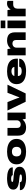

<svg xmlns="http://www.w3.org/2000/svg" viewBox="2378 -3143 777 5573"><g transform="rotate(-90 2766.5 -356.5)"><path d="M372 12Q312 12 252.5 2.5Q193 -7 143.5 -26.5Q94 -46 64 -77.5Q34 -109 34 -154Q34 -157 34 -160.5Q34 -164 35 -168H266Q265 -164 265 -161.5Q265 -159 265 -157Q266 -140 280.5 -129Q295 -118 319 -112.5Q343 -107 372 -107Q392 -107 420 -109Q448 -111 469 -119Q490 -127 490 -146Q490 -165 458 -172.5Q426 -180 376 -184Q326 -188 271 -195Q229 -201 189.5 -211.5Q150 -222 118.5 -240.5Q87 -259 68 -288.5Q49 -318 49 -361Q49 -413 76 -447.5Q103 -482 149.5 -502.5Q196 -523 255.5 -531.5Q315 -540 380 -540Q436 -540 492 -532Q548 -524 594 -506Q640 -488 667.5 -459Q695 -430 695 -388Q695 -385 695 -380.5Q695 -376 694 -374H465V-382Q465 -395 451.5 -403.5Q438 -412 418 -416.5Q398 -421 377 -421Q368 -421 350.5 -420.5Q333 -420 315 -417Q297 -414 284.5 -407Q272 -400 272 -387Q272 -371 296.5 -364.5Q321 -358 361 -355Q401 -352 448 -348Q494 -344 541 -335.5Q588 -327 627 -308.5Q666 -290 689.5 -258Q713 -226 713 -175Q713 -121 685.5 -84.5Q658 -48 610.5 -27Q563 -6 501.5 3Q440 12 372 12Z M1152 12Q1043 12 960 -18.5Q877 -49 830 -110Q783 -171 783 -264Q783 -357 830 -418.5Q877 -480 960 -510Q1043 -540 1152 -540Q1261 -540 1344 -510Q1427 -480 1474 -418.5Q1521 -357 1521 -264Q1521 -171 1474 -110Q1427 -49 1344 -18.5Q1261 12 1152 12ZM1152 -129Q1201 -129 1231.5 -146Q1262 -163 1276 -191.5Q1290 -220 1290 -254V-274Q1290 -308 1276 -336.5Q1262 -365 1231.5 -382Q1201 -399 1152 -399Q1103 -399 1072.5 -382Q1042 -365 1028 -336.5Q1014 -308 1014 -274V-254Q1014 -220 1028 -191.5Q1042 -163 1072.5 -146Q1103 -129 1152 -129Z M1853 12Q1735 12 1675.5 -46Q1616 -104 1616 -216V-528H1840V-243Q1840 -222 1846 -203.5Q1852 -185 1864 -172Q1876 -159 1895 -151.5Q1914 -144 1939 -144Q1975 -144 2002.5 -158.5Q2030 -173 2045.5 -199Q2061 -225 2061 -257V-528H2285V0H2103L2088 -86H2079Q2052 -51 2015.5 -29.5Q1979 -8 1937.5 2Q1896 12 1853 12Z M2599 0 2345 -528H2589L2678 -305Q2684 -290 2691.5 -268Q2699 -246 2707 -224Q2715 -202 2720 -185H2730Q2736 -203 2744 -225.5Q2752 -248 2760.5 -270Q2769 -292 2775 -307L2860 -528H3095L2841 0Z M3490 12Q3377 12 3291.5 -17Q3206 -46 3158.5 -107.5Q3111 -169 3111 -264Q3111 -357 3158 -418.5Q3205 -480 3288 -510Q3371 -540 3480 -540Q3594 -540 3677 -511Q3760 -482 3805 -421Q3850 -360 3850 -264V-226H3345Q3347 -189 3364 -164Q3381 -139 3413.5 -127Q3446 -115 3492 -115Q3522 -115 3545.5 -121Q3569 -127 3585 -137.5Q3601 -148 3609 -161Q3617 -174 3617 -188H3849Q3849 -138 3820.5 -100.5Q3792 -63 3742.5 -38Q3693 -13 3628 -0.5Q3563 12 3490 12ZM3346 -328H3610Q3610 -345 3602 -360Q3594 -375 3578.5 -387Q3563 -399 3540.5 -406Q3518 -413 3490 -413Q3446 -413 3416 -401.5Q3386 -390 3368.5 -370.5Q3351 -351 3346 -328Z M3946 0V-528H4128L4143 -442H4152Q4179 -477 4215.5 -498.5Q4252 -520 4293.5 -530Q4335 -540 4378 -540Q4457 -540 4509.5 -514.5Q4562 -489 4588.5 -438Q4615 -387 4615 -312V0H4391V-285Q4391 -306 4385 -324.5Q4379 -343 4367 -356Q4355 -369 4336.5 -376.5Q4318 -384 4292 -384Q4256 -384 4228.5 -369.5Q4201 -355 4185.5 -329.5Q4170 -304 4170 -271V0Z M4734 -590V-725H4958V-590ZM4734 0V-528H4958V0Z M5078 0V-528H5260L5275 -442H5284Q5303 -477 5330 -499Q5357 -521 5388 -531Q5419 -541 5450 -541Q5472 -541 5490.5 -538Q5509 -535 5527 -528V-362H5424Q5393 -362 5370 -352.5Q5347 -343 5332 -326.5Q5317 -310 5309.5 -287.5Q5302 -265 5302 -238V0Z"/></g></svg>

Font: Archivo SemiBold Expanded Black
Style: Regular
Weight: 900
Width: 7
Version: Version 2.001